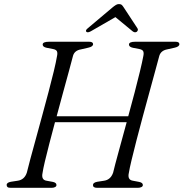

<svg xmlns="http://www.w3.org/2000/svg" viewBox="-20 -900 880 920"><path d="M184 -72Q176.5 -38 203 -34L233 -28.5Q250.5 -25 250.5 -13.5Q250.5 -7 243.8 -3.5Q237 0 227 0H32.5Q20.5 0 16.2 -3.5Q12 -7 12 -13Q11 -25 32 -29L64.5 -34Q97 -38.5 108.5 -72.5Q114 -96 125.5 -138.5Q137 -181 151.8 -234.8Q166.5 -288.5 182.2 -346.2Q198 -404 212.5 -459Q227 -514 237.8 -558.5Q248.5 -603 253 -630Q256.5 -645.5 253 -653.8Q249.5 -662 234.5 -665L203.5 -671Q184.5 -675 184.5 -686.5Q184.5 -700 215 -700H406.5Q426 -700 426 -688.5Q426 -676.5 403 -671.5L368.5 -663.5Q337.5 -658.5 330 -633Q323 -605 310.2 -558.8Q297.5 -512.5 282.2 -456.5Q267 -400.5 251.5 -343H594.5Q610.5 -401 625 -456.5Q639.5 -512 650.5 -557.5Q661.5 -603 666.5 -630Q670 -645.5 666.5 -653.8Q663 -662 648 -665L617 -671Q598 -675 598 -686.5Q598 -700 628 -700H820.5Q839.5 -700 839.5 -688.5Q839.5 -676.5 817 -671.5L781.5 -663.5Q751.5 -658 743.5 -633Q736 -604.5 723.2 -558Q710.5 -511.5 695 -454.8Q679.5 -398 663.5 -339.2Q647.5 -280.5 633.8 -226.8Q620 -173 610.2 -132.2Q600.5 -91.5 597.5 -72Q589.5 -38 617 -34L646 -28.5Q664.5 -25 664.5 -13.5Q664.5 -7 657.5 -3.5Q650.5 0 640 0H446Q425.5 0 425.5 -13Q425 -25 446 -29L478.5 -34Q510 -38.5 522 -72.5Q529.5 -104.5 547.8 -171Q566 -237.5 587 -314.5H243.5Q229 -261 216.5 -212.2Q204 -163.5 195.2 -126.8Q186.5 -90 184 -72ZM415 -750Q400 -742 394 -747.5Q387.5 -754 400.5 -764.5L518 -863.5Q527.5 -871.5 534.8 -876Q542 -880.5 550 -880.5Q559 -880.5 563.8 -876Q568.5 -871.5 573.5 -863.5L638.5 -764.5Q642 -759.5 640.2 -754.8Q638.5 -750 635 -747.5Q626 -742 615.5 -750L533 -818Z"/></svg>

Font: Fraunces 9pt S000 Light
Style: Italic
Weight: 300
Italic angle: -16°
Version: Version 1.000; ttfautohint (v1.8.3)